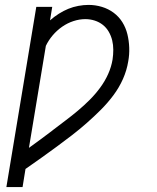

<svg xmlns="http://www.w3.org/2000/svg" viewBox="-20 -548 640 783"><path d="M6 215 128 -520H193L184 -465Q201 -480 220 -492Q239 -504 258.5 -512Q278 -520 299.5 -524Q321 -528 341 -528Q369 -528 395.5 -520Q422 -512 443.5 -496Q465 -480 479 -457.5Q493 -435 499.5 -408.5Q506 -382 507 -353.5Q508 -325 503 -298Q497 -261 481.5 -226Q466 -191 442.5 -159.5Q419 -128 391.5 -100.5Q364 -73 334.5 -47Q305 -21 274 3Q243 27 211.5 50Q180 73 148 96Q116 119 84 141L72 215ZM98 55Q122 38 146 20Q170 2 194 -16L195 -17Q221 -37 247 -56.5Q273 -76 298 -97Q323 -118 346 -141Q369 -164 388.5 -190.5Q408 -217 421 -246Q434 -275 439 -305Q442 -325 442 -345Q442 -365 437.5 -383.5Q433 -402 423.5 -418.5Q414 -435 399.5 -446.5Q385 -458 366.5 -464Q348 -470 328 -470Q304 -470 279.5 -462Q255 -454 233.5 -439Q212 -424 195 -404Q178 -384 167 -361Z"/></svg>

Font: Iosevka Etoile Light Oblique
Style: Regular
Weight: 300
Italic angle: -9°
Designer: Belleve Invis
Foundry: Belleve Invis
Version: Version 15.5.2; ttfautohint (v1.8.4)